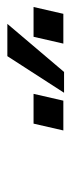

<svg xmlns="http://www.w3.org/2000/svg" viewBox="148 -966 198 535"><g transform="rotate(-90 247.5 -699.0)"><path d="M495 -705 476 -622H393L412 -705ZM253 -705 234 -622H151L170 -705ZM358 -778H448L314 -620H256Z"/></g></svg>

Font: Miedinger
Style: Italic
Weight: 400
Italic angle: -13°
Version: Version 001.000